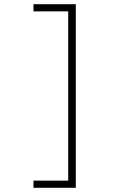

<svg xmlns="http://www.w3.org/2000/svg" viewBox="-20 -734 603 912"><path d="M340 -714H139V-680H304V124H139V158H340Z"/></svg>

Font: Noto Sans Mono SemiCondensed ExtraLight
Style: Regular
Weight: 200
Width: 4
Designer: Monotype Design Team
Foundry: Monotype Imaging Inc.
Version: Version 2.014